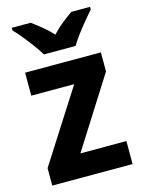

<svg xmlns="http://www.w3.org/2000/svg" viewBox="-116 -835 673 903"><g transform="rotate(-15 220.5 -383.0)"><path d="M415 0H24V-85L247 -434H38V-546H407V-453L191 -112H415ZM146 -606Q133 -628 113 -655Q93 -682 71.5 -708.5Q50 -735 32 -753V-766H124Q146 -750 172 -729Q198 -708 222 -682Q247 -709 273 -729.5Q299 -750 322 -766H413V-753Q397 -735 375 -708.5Q353 -682 333 -655Q313 -628 300 -606Z"/></g></svg>

Font: Noto Sans Thai SemiCondensed
Style: Bold
Weight: 700
Width: 4
Designer: Monotype Design Team
Foundry: Monotype Imaging Inc.
Version: Version 2.001